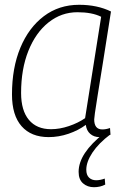

<svg xmlns="http://www.w3.org/2000/svg" viewBox="-20 -562 519 801"><path d="M395 10Q372 10 356.5 -3.5Q341 -17 338 -41Q307 -18 266 -4Q225 10 183 10Q110 10 70 -35.5Q30 -81 30 -168Q30 -279 65 -363Q100 -447 163 -494.5Q226 -542 310 -542Q386 -542 443 -514Q423 -387 409.5 -301.5Q396 -216 387.5 -165Q379 -114 376 -90.5Q373 -67 373 -64Q373 -22 407 -22Q422 -22 439 -28L441 0Q420 10 395 10ZM335 -69 402 -492Q364 -511 303 -511Q236 -511 182.5 -468.5Q129 -426 98.5 -350Q68 -274 68 -174Q68 -101 100.5 -62Q133 -23 193 -23Q229 -23 267.5 -36Q306 -49 335 -69ZM414 -6 440 -1Q392 35 366 74Q340 113 340 146Q340 168 351.5 179Q363 190 381 190Q398 190 417 183L419 208Q398 219 372 219Q345 219 326.5 203Q308 187 308 155Q308 116 334.5 76Q361 36 414 -6Z"/></svg>

Font: Georama ExtraLight
Style: Italic
Weight: 200
Italic angle: -9°
Designer: Jean-Baptiste Levee
Foundry: Production Type
Version: Version 1.000